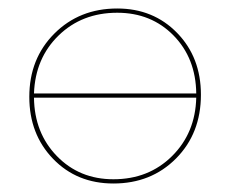

<svg xmlns="http://www.w3.org/2000/svg" viewBox="-20 -429 542 452"><path d="M256 -409Q341 -409 397 -351.5Q453 -294 453 -206Q453 -115 394.5 -56Q336 3 247 3Q161 3 105 -55Q49 -113 49 -201Q49 -291 108 -350Q167 -409 256 -409ZM256 -399Q173 -399 118 -345.5Q63 -292 60 -209H442Q441 -292 388.5 -345.5Q336 -399 256 -399ZM247 -7Q330 -7 385 -61.5Q440 -116 442 -199H60Q61 -116 114 -61.5Q167 -7 247 -7Z"/></svg>

Font: EauTest Hairline
Style: Regular
Weight: 250
Designer: Christian Thalmann (Catharsis Fonts)
Version: Version 0.001;PS 000.001;hotconv 1.0.88;makeotf.lib2.5.64775